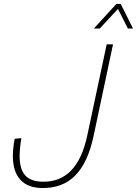

<svg xmlns="http://www.w3.org/2000/svg" viewBox="-20 -934 692 970"><path d="M454 -790H484L576 -889L626 -790H652L590 -914H568ZM196 16C326 16 413 -60 453 -248L551 -710H519L421 -250C387 -90 312 -16 200 -16C126 -16 79 -46 79 -146C79 -174 84 -214 88 -236L54 -233C49 -206 45 -173 45 -146C45 -38 99 16 196 16Z"/></svg>

Font: Geist Thin
Style: Italic
Weight: 100
Italic angle: -12°
Designer: Basement.studio, Andrés Briganti, Mateo Zaragoza
Foundry: Basement.studio, Vercel, Andrés Briganti, Guido Ferreyra, Mateo Zaragoza
Version: Version 1.500